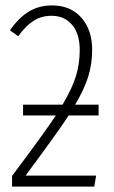

<svg xmlns="http://www.w3.org/2000/svg" viewBox="-20 -695 423 715"><path d="M347.2 -265.1H235.8Q199.7 -209 75.2 -41H337.9L331.1 0H24.9V-40Q144 -198.2 188 -265.1H65.9V-305.2H212.9Q249 -366.2 262.9 -411.9Q276.9 -457.5 276.9 -508.8Q276.9 -568.8 248.5 -602.5Q220.2 -636.2 171.9 -636.2Q133.8 -636.2 104.5 -617.2Q75.2 -598.1 47.9 -560.1L17.1 -582Q50.8 -630.4 88.4 -652.6Q126 -674.8 173.8 -674.8Q242.7 -674.8 283 -629.2Q323.2 -583.5 323.2 -509.8Q323.2 -457 308.6 -409.9Q293.9 -362.8 259.8 -305.2H347.2Z"/></svg>

Font: Fira Sans Compressed ExtraLight
Style: Regular
Weight: 250
Width: 1
Designer: Carrois Corporate & Edenspiekermann AG
Foundry: Carrois Corporate GbR & Edenspiekermann AG
Version: Version 4.203;PS 004.203;hotconv 1.0.88;makeotf.lib2.5.64775